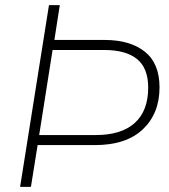

<svg xmlns="http://www.w3.org/2000/svg" viewBox="-20 -725 656 745"><path d="M58 0 170 -705H212L191 -570H385Q485 -570 542 -524.5Q599 -479 599 -386Q599 -285 534.5 -223.5Q470 -162 348 -162H126L100 0ZM132 -201H352Q451 -201 503 -248Q555 -295 555 -385Q555 -461 511.5 -496Q468 -531 385 -531H184Z"/></svg>

Font: Nunito Sans ExtraLight
Style: Italic
Weight: 200
Italic angle: -9°
Designer: Vernon Adams
Foundry: Vernon Adams
Version: Version 3.006; ttfautohint (v1.8.3)